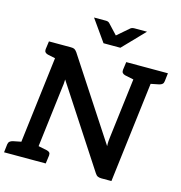

<svg xmlns="http://www.w3.org/2000/svg" viewBox="-134 -1049 1099 1166"><g transform="rotate(15 415.5 -466.0)"><path d="M71 0 159 -721H224Q239 -721 246.5 -717Q254 -713 263 -701L592 -198Q591 -214 592 -229Q593 -244 595 -257L652 -721H760L672 0H609Q595 0 585.5 -4.5Q576 -9 568 -22L241 -523Q241 -507 239.5 -495Q238 -483 236 -468L179 0ZM-3 0 3 -52Q5 -64 12 -70Q19 -76 31 -79L96 -92L97 0ZM159 0 182 -92 245 -79Q257 -76 262 -70Q267 -64 266 -52L259 0ZM186 -721 162 -629 100 -642Q89 -645 83.5 -651.5Q78 -658 79 -670L86 -721ZM672 -721 648 -629 586 -642Q575 -645 569.5 -651.5Q564 -658 565 -670L572 -721ZM834 -721 828 -670Q827 -658 820 -651.5Q813 -645 800 -642L735 -629L734 -721ZM646 -932 515 -796H409L313 -932H388Q402 -932 410 -924L469 -861L542 -924Q546 -928 553 -930Q560 -932 567 -932Z"/></g></svg>

Font: Aleo SemiBold
Style: Italic
Weight: 600
Italic angle: -7°
Designer: Alessio Laiso
Foundry: Alessio Laiso
Version: Version 2.001;gftools[0.9.29]